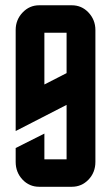

<svg xmlns="http://www.w3.org/2000/svg" viewBox="-20 -715 425 735"><path d="M345.2 -95.2Q345.2 -54.7 318.4 -26.9Q292 0 254.9 0H129.9Q92.3 0 66.4 -27.3Q40 -55.2 40 -95.2V-148.4L149.9 -203.6V-105H234.9V-313.5L40 -213.4V-600.1Q40 -639.2 66.4 -667Q92.8 -694.8 129.9 -694.8H254.9Q292.5 -694.8 318.4 -667.5Q345.2 -639.2 345.2 -600.1ZM234.9 -435.1V-589.8H149.9V-391.6Z"/></svg>

Font: Horta
Style: Regular
Weight: 600
Width: 3
Version: Version 0.11